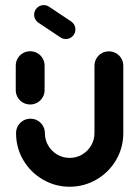

<svg xmlns="http://www.w3.org/2000/svg" viewBox="-20 -716 536 740"><path d="M96.3 -313.3Q81.1 -313.3 68.3 -320.7Q55.6 -328.1 48.1 -340.9Q40.7 -353.7 40.7 -368.9V-463Q40.7 -478.1 48.1 -490.9Q55.6 -503.7 68.3 -511.1Q81.1 -518.5 96.3 -518.5Q111.5 -518.5 124.3 -511.1Q137 -503.7 144.4 -490.9Q151.9 -478.1 151.9 -463V-368.9Q151.9 -353.7 144.4 -340.9Q137 -328.1 124.3 -320.7Q111.5 -313.3 96.3 -313.3ZM399.6 -518.1Q414.8 -518.1 427.6 -510.7Q440.4 -503.3 447.8 -490.6Q455.2 -477.8 455.2 -462.6V-203Q455.2 -146.3 427.2 -98.9Q399.3 -51.5 351.7 -23.9Q304.1 3.7 248.5 3.7Q193 3.7 145.4 -23.9Q97.8 -51.5 69.8 -98.9Q41.9 -146.3 41.9 -203Q41.9 -218.1 49.3 -230.9Q56.7 -243.7 69.4 -251.1Q82.2 -258.5 97.4 -258.5Q112.6 -258.5 125.4 -251.1Q138.1 -243.7 145.6 -230.9Q153 -218.1 153 -203Q153 -177 165.9 -155Q178.9 -133 200.7 -120.2Q222.6 -107.4 248.5 -107.4Q274.4 -107.4 296.3 -120.2Q318.1 -133 331.1 -155Q344.1 -177 344.1 -203V-462.6Q344.1 -477.8 351.5 -490.6Q358.9 -503.3 371.7 -510.7Q384.4 -518.1 399.6 -518.1ZM111.5 -659.3Q111.5 -674.4 122.4 -685.4Q133.3 -696.3 148.5 -696.3Q160 -696.3 169.3 -690L254.8 -633Q262.2 -627.8 266.5 -619.8Q270.7 -611.9 270.7 -602.6Q270.7 -587.4 259.8 -576.5Q248.9 -565.6 233.7 -565.6Q222.2 -565.6 213 -571.9L127.4 -628.9Q120 -634.1 115.7 -642Q111.5 -650 111.5 -659.3Z"/></svg>

Font: 26F Galaxy Sans Black
Style: Regular
Weight: 900
Designer: C₂₉H₂₅N₃O₅
Version: Version 1.100